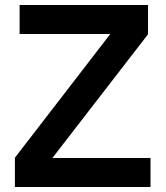

<svg xmlns="http://www.w3.org/2000/svg" viewBox="-20 -753 667 773"><path d="M191 -117H586V0H40V-118L424 -616H59V-733H576V-615Z"/></svg>

Font: IBM Plex Sans JP SemiBold
Style: Regular
Weight: 600
Designer: Mike Abbink; Paul van der Laan; Pieter van Rosmalen; Wujin Sim; Yejin Wi; Jinhee Kim; Boomi Park; Yona Kim; Kichan Ma
Foundry: Sandoll Inc.
Version: Version 1.001